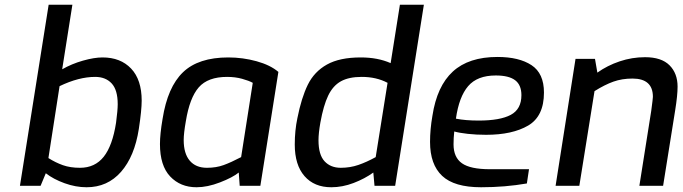

<svg xmlns="http://www.w3.org/2000/svg" viewBox="-20 -783 2877 809"><path d="M173 -53 151 0H64L185 -763H285L242 -491Q282 -514 329.5 -527.5Q377 -541 412 -541Q488 -541 532.5 -494Q577 -447 577 -359Q577 -319 565 -240Q547 -124 490 -59Q433 6 345 6Q299 6 252 -11Q205 -28 173 -53ZM469 -266Q476 -319 476 -344Q476 -404 450.5 -431.5Q425 -459 381 -459Q312 -459 231 -420L184 -117Q214 -98 245 -87Q276 -76 317 -76Q380 -76 417 -122.5Q454 -169 469 -266Z M654 -176Q654 -218 665 -282Q686 -416 751 -478.5Q816 -541 942 -541Q1003 -541 1061 -525Q1119 -509 1153 -480L1077 0H990L986 -56Q960 -35 907 -14.5Q854 6 808 6Q740 6 697 -39.5Q654 -85 654 -176ZM996 -121 1045 -434Q1029 -443 1000 -451Q971 -459 937 -459Q856 -459 817.5 -415Q779 -371 763 -272Q754 -221 754 -193Q754 -136 779.5 -106Q805 -76 852 -76Q891 -76 922.5 -87.5Q954 -99 996 -121Z M1222 -174Q1222 -233 1233 -285Q1250 -371 1277 -426Q1304 -481 1357.5 -511Q1411 -541 1500 -541Q1572 -541 1626 -517L1665 -763H1766L1645 0H1558L1553 -56Q1517 -30 1470 -12Q1423 6 1376 6Q1304 6 1263 -41Q1222 -88 1222 -174ZM1563 -121 1613 -434Q1566 -459 1504 -459Q1450 -459 1416.5 -440.5Q1383 -422 1363 -380.5Q1343 -339 1330 -267Q1322 -222 1322 -192Q1322 -131 1347.5 -103.5Q1373 -76 1416 -76Q1455 -76 1490 -88Q1525 -100 1563 -121Z M1792 -185Q1792 -238 1802 -295Q1821 -420 1888 -481.5Q1955 -543 2076 -543Q2167 -543 2219.5 -508.5Q2272 -474 2272 -393Q2272 -293 2205.5 -254Q2139 -215 2028 -215Q1987 -215 1951 -219Q1915 -223 1894 -229Q1891 -202 1891 -175Q1891 -120 1926.5 -95Q1962 -70 2044 -70H2209L2200 -10Q2108 6 2007 6Q1894 6 1843 -42Q1792 -90 1792 -185ZM2177 -382Q2177 -425 2150.5 -445Q2124 -465 2069 -465Q1991 -465 1952.5 -420Q1914 -375 1901 -283Q1941 -275 1997 -275Q2087 -275 2132 -299Q2177 -323 2177 -382Z M2405 -535H2487L2497 -477Q2539 -507 2591 -524.5Q2643 -542 2698 -542Q2767 -542 2801 -508Q2835 -474 2835 -418Q2835 -381 2825 -319L2774 0H2674L2724 -316Q2731 -368 2731 -375Q2731 -452 2645 -452Q2601 -452 2564.5 -439Q2528 -426 2485 -399L2421 0H2321Z"/></svg>

Font: Exo Medium
Style: Italic
Weight: 500
Italic angle: -9°
Designer: Natanael Gama
Foundry: Natanael Gama
Version: Version 1.500; ttfautohint (v1.6)